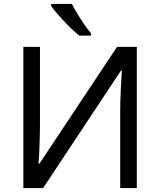

<svg xmlns="http://www.w3.org/2000/svg" viewBox="-20 -951 808 971"><path d="M439.9 -783.2C424.8 -800.8 407.2 -824.7 388.2 -854.5C369.1 -884.3 354 -909.7 343.8 -931.2H238.8V-920.9C251 -902.8 271.5 -877.9 300.8 -847.2C329.6 -815.9 356.4 -790.5 380.9 -771H439.9ZM98.1 0H198.2L591.8 -594.2H596.2C595.2 -581.1 593.8 -551.8 591.3 -506.8C588.9 -461.4 587.9 -421.9 587.9 -388.2V0H671.9V-713.9H571.8L179.2 -123H174.8C176.3 -136.7 178.2 -166.5 179.7 -211.9C181.2 -257.3 182.1 -293.9 182.1 -321.8V-713.9H98.1Z"/></svg>

Font: Noto Reveo Sans
Style: Regular
Weight: 400
Designer: Monotype Design team
Foundry: Monotype Imaging Inc.
Version: Version 1.04